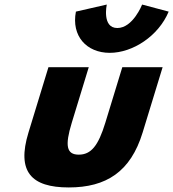

<svg xmlns="http://www.w3.org/2000/svg" viewBox="-20 -808 761 843"><path d="M604 -788C604 -788 563.7 -685 495.2 -685C426.7 -685 448.8 -788 448.8 -788L313.3 -757C292.6 -650 360 -576 461.9 -576C563.2 -576 675.9 -650 720.6 -757ZM192.7 -513H369.7L295.1 -269C264.2 -168 272 -129 325.9 -129C379.9 -129 411.5 -168 442.4 -269L517 -513H694L606.2 -226C553.6 -54 446.5 15 281.9 15C117.3 15 52.4 -54 105 -226Z"/></svg>

Font: Hussar
Style: BdSuprConOblThree
Weight: 700
Foundry: Cannot Into Space Fonts
Version: Version 2.00